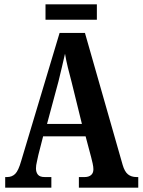

<svg xmlns="http://www.w3.org/2000/svg" viewBox="-20 -866 658 886"><path d="M4 0V-49H13Q35 -49 50 -63.5Q65 -78 78 -124L255 -714H372L546 -105Q555 -74 570.5 -61.5Q586 -49 610 -49H618V0H344V-49H371Q389 -49 400 -58Q411 -67 411 -85Q411 -96 407.5 -112Q404 -128 401 -139L375 -237H179L157 -151Q155 -139 150.5 -121Q146 -103 146 -89Q146 -71 155 -60Q164 -49 186 -49H217V0ZM197 -294H358L311 -485Q301 -522 293 -555Q285 -588 280 -618Q273 -588 265.5 -555.5Q258 -523 250 -491ZM190 -775V-846H427V-775Z"/></svg>

Font: Noto Serif Tamil ExtraCondensed
Style: Bold
Weight: 700
Width: 2
Designer: Indian Type Foundry, Tom Grace, and the Monotype Design Team
Foundry: Monotype Imaging Inc.
Version: Version 2.004; ttfautohint (v1.8.4.7-5d5b)